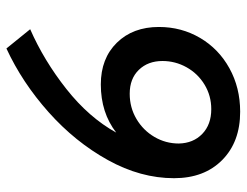

<svg xmlns="http://www.w3.org/2000/svg" viewBox="-105 -649 768 598"><g transform="rotate(-90 279.0 -350.0)"><path d="M494 -239Q494 -169 460 -111Q426 -53 365.5 -19.5Q305 14 230 14Q136 14 79.5 -42Q23 -98 23 -192Q23 -296 79.5 -398Q136 -500 228.5 -582.5Q321 -665 427 -714L487 -640Q389 -597 300.5 -527Q212 -457 165 -372Q227 -420 315 -420Q396 -420 445 -370Q494 -320 494 -239ZM388 -228Q388 -273 360.5 -301.5Q333 -330 286 -330Q243 -330 207.5 -309Q172 -288 151.5 -253Q131 -218 131 -177Q132 -132 161 -104Q190 -76 238 -76Q280 -76 314.5 -97Q349 -118 368.5 -153Q388 -188 388 -228Z"/></g></svg>

Font: Cabin Medium
Style: Italic
Weight: 500
Italic angle: -7°
Designer: Pablo Impallari
Foundry: Pablo Impallari. http://www.impallari.com Igino Marini. http://www.ikern.com
Version: Version 2.200